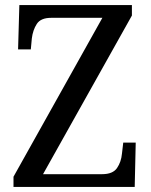

<svg xmlns="http://www.w3.org/2000/svg" viewBox="-20 -734 592 754"><path d="M33 0V-40L382 -664H181Q140 -664 124.5 -640Q109 -616 105 -583L101 -540H51L56 -714H498V-673L149 -50H381Q423 -50 439.5 -74Q456 -98 459 -131L464 -174H513L509 0Z"/></svg>

Font: Noto Serif Tamil SemiCondensed
Style: Italic
Weight: 400
Width: 4
Italic angle: -12°
Designer: Indian Type Foundry, Tom Grace, and the Monotype Design Team
Foundry: Monotype Imaging Inc.
Version: Version 2.003; ttfautohint (v1.8.4.7-5d5b)